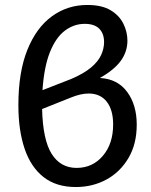

<svg xmlns="http://www.w3.org/2000/svg" viewBox="-20 -746 609 773"><path d="M285 7Q206.5 7 155.2 -33.2Q104 -73.5 79 -147.5Q54 -221.5 54 -322.5Q54 -455 90 -544.8Q126 -634.5 188.8 -680.2Q251.5 -726 331.5 -726Q390.5 -726 425.8 -704.5Q461 -683 477 -650Q493 -617 493 -582.5Q493 -538.5 466.8 -501.8Q440.5 -465 382 -432Q453 -428.5 491.8 -376.2Q530.5 -324 530.5 -244Q530.5 -166 497.2 -109.8Q464 -53.5 408.5 -23.2Q353 7 285 7ZM288.5 -70Q352.5 -70 394 -118.5Q435.5 -167 435.5 -245Q435.5 -303.5 409.8 -336.5Q384 -369.5 336.5 -369.5Q304.5 -369.5 263.5 -352.5L149.5 -307Q152.5 -183 188 -126.5Q223.5 -70 288.5 -70ZM151 -383 266.5 -428Q317 -449.5 346 -473.8Q375 -498 387 -524.2Q399 -550.5 399 -576.5Q399 -611 379.5 -630.5Q360 -650 321 -650Q278 -650 241.5 -622.8Q205 -595.5 181.2 -536.5Q157.5 -477.5 151 -383Z"/></svg>

Font: Verano Sans Medium
Style: Regular
Weight: 500
Designer: Lukasz Dziedzic with Adam Twardoch and Botio Nikoltchev
Foundry: tyPoland Lukasz Dziedzic
Version: Version 3.001;December 28, 2019;FontCreator 12.0.0.2547 64-b